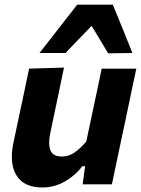

<svg xmlns="http://www.w3.org/2000/svg" viewBox="-20 -795 610 828"><path d="M163 13.5Q82.5 13.5 51 -39Q31 -72 31 -119Q31 -147 38 -179.5Q46 -218.5 57.5 -272Q72.5 -342 83.5 -393.8Q94.5 -445.5 105.5 -499L256 -503.5Q245 -450.5 234 -398.5Q223 -346.5 211.5 -290.5L196.5 -219.5Q192 -198 192 -180.5Q192 -161 197.5 -147Q208 -120 247 -120Q277.5 -120 302.8 -138.2Q328 -156.5 352 -184.5L374.5 -290.5Q386.5 -346.5 397 -396Q407.5 -445.5 418.5 -499H568Q556.5 -445.5 545.5 -393.5Q534.5 -341.5 520 -271.5L508 -216Q495 -154 484.5 -104Q473.5 -53.5 462.5 0H336.5L347 -78H334.5Q306.5 -39.5 260.8 -13Q215 13.5 163 13.5ZM446.5 -565Q429 -594 411 -624Q393 -653.5 375 -683.5Q346 -653.5 318 -624.5Q290 -595.5 262.5 -566.5H150.5Q232 -671 313 -775H466.5Q488 -723 509 -671Q530 -618.5 551 -566.5Z"/></svg>

Font: Heraclito
Style: Bold Italic
Weight: 700
Italic angle: -12°
Designer: Kostas Bartsokas (font) & Cristiano Sobral (main changes)
Foundry: Kostas Bartsokas (font) & Cristiano Sobral (main changes)
Version: Version 1.00;July 8, 2020;FontCreator 13.0.0.2655 64-bit